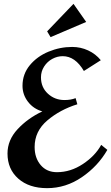

<svg xmlns="http://www.w3.org/2000/svg" viewBox="-20 -967 578 998"><path d="M504 -654 416 -598Q371 -675 306 -675Q278 -675 252 -661Q226 -647 209.5 -621.5Q193 -596 193 -565Q193 -513 229 -480Q265 -447 315 -447Q349 -447 373 -457L382 -425Q292 -397 226 -341Q160 -285 160 -203Q160 -146 191.5 -109Q223 -72 276 -72Q347 -72 411 -114.5Q475 -157 506 -214L538 -188Q489 -103 405.5 -46Q322 11 225 11Q131 11 75 -38.5Q19 -88 19 -169Q19 -239 71.5 -295.5Q124 -352 200 -388Q154 -401 125.5 -438Q97 -475 97 -521Q97 -582 135 -628Q173 -674 232.5 -698.5Q292 -723 355 -723Q399 -723 438 -705Q477 -687 504 -654ZM362 -947 225 -804 243 -774 428 -853Z"/></svg>

Font: Amita
Style: Bold
Weight: 700
Designer: Eduardo Rodriguez Tunni, Modular Infotech, Brian J. Bonislawsky
Foundry: Eduardo Rodriguez Tunni, Modular Infotech, Brian J. Bonislawsky
Version: Version 1.003